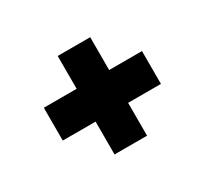

<svg xmlns="http://www.w3.org/2000/svg" viewBox="-80 -524 577 542"><g transform="rotate(-30 209.0 -253.5)"><path d="M156 -93V-200H49V-307H156V-414H262V-307H369V-200H262V-93Z"/></g></svg>

Font: Saira UltraCondensed ExtraBold
Style: Regular
Weight: 800
Width: 1
Designer: Hector Gatti with collaboration of the Omnibus-Type team
Foundry: Omnibus-Type
Version: Version 1.101